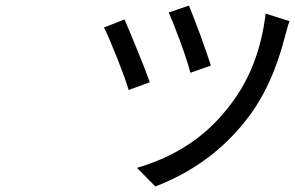

<svg xmlns="http://www.w3.org/2000/svg" viewBox="-20 -596 1062 691"><path d="M701 -470Q733 -380 739 -360L665 -334Q659 -362 630 -443Q601 -521 587 -551L660 -576Q674 -542 701 -470ZM936 -547 1022 -520Q1017 -507 1013 -492L1010 -480L1007 -470Q960 -282 865 -163Q738 -1 539 75L473 8Q677 -51 798 -205Q912 -344 936 -547ZM474 -416Q503 -346 519 -300L443 -272Q435 -302 400 -391Q366 -476 354 -497L428 -526Q448 -481 474 -416Z"/></svg>

Font: Source Han Sans Regular
Style: Regular
Weight: 400
Designer: Ryoko NISHIZUKA  (kana & ideographs); Paul D. Hunt (Latin, Greek & Cyrillic); Wenlong ZHANG  (bopomofo); Sandoll Communi
Foundry: Adobe Systems Incorporated
Version: Version 1.00 January 18, 2024, initial release